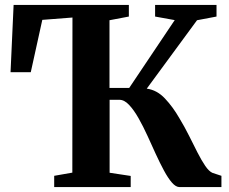

<svg xmlns="http://www.w3.org/2000/svg" viewBox="-20 -763 935 783"><path d="M201 0V-46L275 -59L275.5 -691.5L152.5 -682L105.5 -468.5H23L35.5 -743H505.5V-695.5L426.5 -680.5V-404.5H507L692.5 -681L612.5 -695.5V-743H863V-695.5L783.5 -680.5L578.5 -401.5Q620 -396 652.8 -361.2Q685.5 -326.5 711.5 -281Q732.5 -246.5 750.8 -209.8Q769 -173 785.5 -140.8Q802 -108.5 817.2 -86.2Q832.5 -64 846.5 -58L883 -46V0H712.5Q697 0 681 -18.5Q665 -37 648.5 -67.8Q632 -98.5 615.2 -135Q598.5 -171.5 582 -208Q564 -247.5 545 -281Q526 -314.5 506.5 -335.2Q487 -356 467 -356H427V-58.5L513 -45.5V0Z"/></svg>

Font: Merriweather 60pt
Style: Bold
Weight: 700
Version: Version 2.100